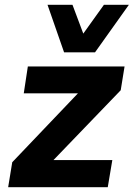

<svg xmlns="http://www.w3.org/2000/svg" viewBox="-20 -780 557 800"><path d="M14 0 31 -104 338 -426 323 -391H79L96 -503H499L483 -404L171 -80L186 -113H448L429 0ZM247 -562 178 -760H282L327 -640L413 -760H517L376 -562Z"/></svg>

Font: Nunito Sans 7pt SemiCondensed ExtraBold
Style: Italic
Weight: 800
Width: 4
Italic angle: -9°
Designer: Vernon Adams
Foundry: Vernon Adams
Version: Version 3.101;gftools[0.9.27]